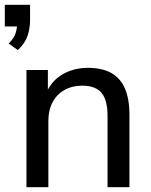

<svg xmlns="http://www.w3.org/2000/svg" viewBox="-37 -778 629 798"><path d="M37 -570 -1 -597Q21 -619 27.5 -639Q34 -659 34 -679L59 -668H-17V-758H88V-696Q88 -660 77.5 -629Q67 -598 37 -570ZM73 0V-487H162V-381H151Q172 -438 219.5 -467Q267 -496 328 -496Q387 -496 425 -475Q463 -454 482 -410.5Q501 -367 501 -302V0H410V-297Q410 -340 399 -368Q388 -396 364.5 -409Q341 -422 305 -422Q263 -422 231 -404Q199 -386 181.5 -353Q164 -320 164 -276V0Z"/></svg>

Font: Nunito Sans 12pt Medium
Style: Regular
Weight: 500
Designer: Vernon Adams
Foundry: Vernon Adams
Version: Version 3.101;gftools[0.9.27]